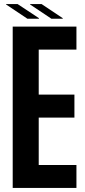

<svg xmlns="http://www.w3.org/2000/svg" viewBox="-20 -932 422 952"><path d="M43 0V-800H359V-686H172V-463H349V-349H172V-114H359V0ZM116 -839 10 -910V-912H67L173 -842V-839ZM129 -910V-912H186L291 -842V-839H235Z"/></svg>

Font: Big Shoulders Display ExtraBold
Style: Regular
Weight: 800
Designer: Patric King
Foundry: XO Type Co
Version: Version 1.000; ttfautohint (v1.8.2)